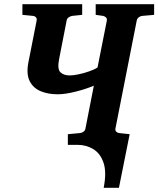

<svg xmlns="http://www.w3.org/2000/svg" viewBox="-20 -691 755 916"><path d="M474.6 205.1Q489.3 130.4 473.9 85.4Q458.5 40.5 424.8 20.3Q391.1 0 349.6 0H303.7V-50.8L361.3 -56.2Q370.6 -57.1 378.4 -62.7Q386.2 -68.4 387.7 -78.1L427.7 -282.2Q388.7 -265.6 339.4 -253.4Q290 -241.2 254.9 -241.2Q208.5 -241.2 173.1 -256.3Q137.7 -271.5 121.3 -304.7Q105 -337.9 115.2 -392.1L154.8 -592.8Q156.7 -602.5 151.4 -608.4Q146 -614.3 137.2 -615.2L86.9 -620.1V-670.9H372.1V-620.1L324.2 -615.2Q314.9 -613.3 307.1 -607.9Q299.3 -602.5 297.9 -592.8L262.2 -410.2Q252.4 -361.3 268.3 -346.2Q284.2 -331.1 312.5 -331.1Q329.1 -331.1 354.7 -336.4Q380.4 -341.8 405.5 -350.6Q430.7 -359.4 445.3 -369.1L489.7 -592.8Q491.2 -602.5 485.6 -607.9Q480 -613.3 471.7 -615.2L436.5 -620.1V-670.9H715.3V-620.1L658.7 -615.2Q649.4 -614.3 641.8 -608.4Q634.3 -602.5 632.3 -592.8L530.8 -78.1Q528.8 -68.4 534.7 -62.7Q540.5 -57.1 548.3 -56.2L598.6 -50.8L547.4 205.1Z"/></svg>

Font: Charis
Style: Bold Italic
Weight: 700
Italic angle: -11°
Designer: Walt Agee, Miriam Martin, Annie Olsen, Victor Gaultney, Lorna Priest, Alan Ward, Bob Hallissy, Martin Hosken, Sharon Cor
Foundry: SIL Global
Version: Version 7.000